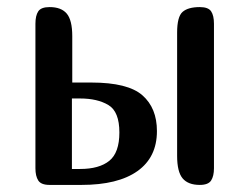

<svg xmlns="http://www.w3.org/2000/svg" viewBox="-20 -522 704 542"><path d="M184 -289H238Q341 -289 382 -253Q423 -217 423 -152Q423 -78 368 -39Q313 0 210 0H120Q96 0 88 -12.5Q80 -25 80 -47V-455Q80 -478 88 -490Q96 -502 120 -502Q153 -502 168.5 -483.5Q184 -465 184 -420ZM584 -47Q584 -25 576 -12.5Q568 0 544 0Q511 0 495.5 -18.5Q480 -37 480 -82V-430Q480 -475 495.5 -488.5Q511 -502 544 -502Q568 -502 576 -490Q584 -478 584 -455ZM206 -45Q260 -45 288.5 -68Q317 -91 317 -148Q317 -207 286 -225.5Q255 -244 206 -244H183V-45Z"/></svg>

Font: Marmelad
Style: Regular
Weight: 400
Designer: Manvel Shmavonyan
Foundry: Cyreal
Version: Version 1.110; ttfautohint (v1.8.4.7-5d5b)